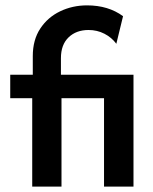

<svg xmlns="http://www.w3.org/2000/svg" viewBox="-20 -695 568 715"><path d="M100 0V-329.2H18.1V-416.7H102.1V-486.1Q102.1 -546.5 129.9 -588.5Q157.6 -630.6 203.8 -652.8Q250 -675 304.2 -675Q383.3 -675 438.2 -634.7L413.2 -531.9Q395.8 -555.6 368.8 -569.4Q341.7 -583.3 309.7 -583.3Q263.9 -583.3 235.4 -555.9Q206.9 -528.5 206.9 -478.5V-416.7H477.1V0H367.4V-329.2H209V0Z"/></svg>

Font: Afacad SemiBold
Style: Regular
Weight: 600
Designer: Kristian Moeller
Foundry: Dicotype
Version: Version 1.000